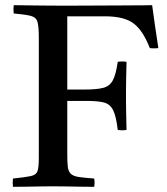

<svg xmlns="http://www.w3.org/2000/svg" viewBox="-20 -721 647 742"><path d="M30 1Q28 -14 30 -31Q78 -36 99 -40.5Q120 -45 125 -60Q130 -75 130 -111V-576Q130 -618 125 -636Q120 -654 99.5 -659.5Q79 -665 33 -669Q31 -684 33 -701Q57 -701 73.5 -700.5Q90 -700 108 -700Q126 -700 153.5 -699.5Q181 -699 227 -699Q284 -699 343 -699.5Q402 -700 452.5 -700Q503 -700 534.5 -700.5Q566 -701 568 -701Q573 -663 579 -622Q585 -581 592 -535Q584 -534 575.5 -534Q567 -534 559 -535Q533 -602 498 -629Q462 -658 385 -658H240V-375H306Q354 -375 379 -381.5Q404 -388 416 -410.5Q428 -433 435 -482Q453 -485 469 -482Q468 -440 467.5 -415.5Q467 -391 467 -377Q467 -363 467 -351Q467 -340 467 -326Q467 -312 467.5 -287Q468 -262 469 -219Q454 -216 435 -219Q429 -272 417 -295.5Q405 -319 381.5 -325Q358 -331 315 -331H240V-124Q240 -93 242 -76Q244 -59 254 -49Q264 -40 284.5 -37Q305 -34 344 -31Q347 -15 344 1Q323 1 293 0.5Q263 0 233.5 -0.5Q204 -1 184 -1Q165 -1 137 -0.5Q109 0 80.5 0.5Q52 1 30 1Z"/></svg>

Font: Tiro Telugu
Style: Regular
Weight: 400
Designer: Telugu: John Hudson & Fiona Ross. Latin: John Hudson.
Foundry: Tiro Typeworks Ltd.
Version: Version 1.52